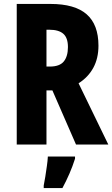

<svg xmlns="http://www.w3.org/2000/svg" viewBox="-20 -734 570 975"><path d="M236 -714Q360 -714 420 -661.5Q480 -609 480 -502Q480 -438 454 -390Q428 -342 379 -311L530 0H366L246 -275H216V0H65V-714ZM231 -583H216V-396H233Q283 -396 304 -422Q325 -448 325 -495Q325 -542 301.5 -562.5Q278 -583 231 -583ZM361 72Q349 110 332.5 148Q316 186 297 221H202V208Q206 190 210 163.5Q214 137 218 109.5Q222 82 223 61H361Z"/></svg>

Font: Noto Sans Gurmukhi ExtraCondensed ExtraBold
Style: Regular
Weight: 800
Width: 2
Designer: Jelle Bosma - Monotype Design Team
Foundry: Monotype Imaging Inc.
Version: Version 2.004; ttfautohint (v1.8.4.7-5d5b)